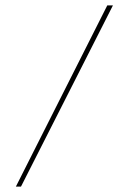

<svg xmlns="http://www.w3.org/2000/svg" viewBox="-20 -650 480 714"><path d="M39 44 379 -630H400L58 44Z"/></svg>

Font: Smooch Sans ExtraLight
Style: Regular
Weight: 200
Designer: Robert E. Leuschke
Foundry: Robert E. Leuschke
Version: Version 1.010; ttfautohint (v1.8.3)